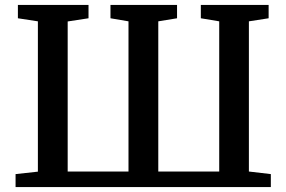

<svg xmlns="http://www.w3.org/2000/svg" viewBox="-20 -763 1168 783"><path d="M43.5 0V-53L134.5 -63V-676L53 -688.5V-743H341V-688.5L256 -675.5V-63.5H504V-676L430.5 -688.5V-743H702V-688.5L625.5 -676V-63.5H874V-676L799 -688.5V-743H1075.5V-688.5L995 -676V-63.5L1084.5 -53V0Z"/></svg>

Font: Merriweather 20pt SemiBold
Style: Regular
Weight: 600
Version: Version 2.100